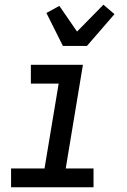

<svg xmlns="http://www.w3.org/2000/svg" viewBox="-20 -795 540 815"><path d="M377 0H27V-80H169L229 -440H111V-520H332L259 -80H377ZM247 -600 177 -740 232 -770 307 -661 419 -775 466 -735 349 -600Z"/></svg>

Font: Iosevka Term Curly Md Obl
Style: Regular
Weight: 500
Italic angle: -9°
Designer: Belleve Invis
Foundry: Belleve Invis
Version: Version 32.3.0